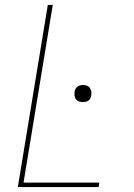

<svg xmlns="http://www.w3.org/2000/svg" viewBox="-20 -755 540 775"><path d="M52 0 173 -735H193L75 -18H381L378 0ZM315 -343Q307 -343 299 -345.5Q291 -348 286.5 -354.5Q282 -361 281 -369Q280 -377 281 -385Q282 -391 285 -396.5Q288 -402 293 -405.5Q298 -409 304 -410.5Q310 -412 315 -412Q323 -412 331 -409Q339 -406 343 -399.5Q347 -393 348.5 -385Q350 -377 348 -369Q347 -363 344.5 -357.5Q342 -352 336.5 -348.5Q331 -345 325.5 -344Q320 -343 315 -343Z"/></svg>

Font: Iosevka Thin Oblique
Style: Regular
Weight: 100
Italic angle: -9°
Monospace: yes
Designer: Belleve Invis
Foundry: Belleve Invis
Version: Version 32.5.0; ttfautohint (v1.8.4)